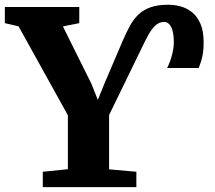

<svg xmlns="http://www.w3.org/2000/svg" viewBox="-41 -772 888 792"><path d="M135.5 0V-63.5L239 -74V-296.5L35.5 -663.5L-21 -676.5V-743H286V-676.5L218.5 -663L336 -426.5L362.5 -360L389.5 -426.5L465.5 -604.5Q480 -638 495 -665.5Q510 -693 530.2 -712.2Q550.5 -731.5 580.2 -742Q610 -752.5 654 -752.5Q678 -752.5 703.5 -745.8Q729 -739 750.8 -721.8Q772.5 -704.5 785.8 -674.2Q799 -644 799 -597Q799 -573.5 796.5 -555.5Q794 -537.5 789.5 -522.5Q785 -507.5 778.5 -491.5H648.5Q662.5 -520 669.2 -548Q676 -576 676 -595.5Q676 -626 670.8 -645Q665.5 -664 656.5 -672.8Q647.5 -681.5 636 -681.5Q615 -681.5 599 -666Q583 -650.5 570.5 -627.2Q558 -604 547 -581L409 -297.5V-73.5L521.5 -63.5V0Z"/></svg>

Font: Merriweather ExtraBold
Style: Regular
Weight: 800
Version: Version 2.100